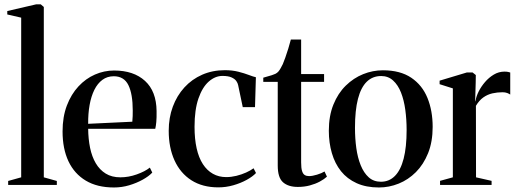

<svg xmlns="http://www.w3.org/2000/svg" viewBox="-20 -838 2349 870"><path d="M76 -34.5V-758L13 -772.5V-788L144.5 -818.5H164.5L178.5 -806.5V-34.5L237.5 -18V0H17V-18Z M496.5 11.5Q420.5 11.5 368.8 -19.5Q317 -50.5 290.2 -107.2Q263.5 -164 263.5 -242.5Q263.5 -308.5 283 -359.8Q302.5 -411 335.5 -446.5Q368.5 -482 410.2 -500.2Q452 -518.5 497 -518.5Q585.5 -518.5 637 -471.5Q688.5 -424.5 689.5 -335Q690 -304 688.2 -285.2Q686.5 -266.5 683.5 -254.5H379.5Q380 -208 388.2 -168Q396.5 -128 414 -98.2Q431.5 -68.5 459 -51.5Q486.5 -34.5 525.5 -34.5Q562.5 -34.5 599.8 -47.8Q637 -61 659 -78.5L670 -56Q654 -39 626.5 -23.8Q599 -8.5 565.5 1.5Q532 11.5 496.5 11.5ZM379.5 -277 579.5 -286.5Q581 -300 581.2 -312Q581.5 -324 581.5 -337Q581.5 -412 561.8 -452.2Q542 -492.5 495.5 -492.5Q466 -492.5 444 -476.2Q422 -460 407.5 -430.8Q393 -401.5 386 -362.2Q379 -323 379.5 -277Z M969.5 11Q897.5 11 847.2 -21.2Q797 -53.5 770.8 -111.2Q744.5 -169 744.5 -245.5Q744.5 -304.5 763 -354.5Q781.5 -404.5 815.5 -441.8Q849.5 -479 896.2 -499.5Q943 -520 999 -520Q1032.5 -520 1060 -513Q1087.5 -506 1107.8 -498.2Q1128 -490.5 1139.5 -488L1135.5 -352.5H1080L1059 -452.5Q1057.5 -461 1050.8 -470.8Q1044 -480.5 1029.2 -487.2Q1014.5 -494 988 -494Q955 -494 926 -468.5Q897 -443 879.2 -391.8Q861.5 -340.5 861.5 -263.5Q861.5 -208.5 871 -166Q880.5 -123.5 899.2 -94.5Q918 -65.5 944.8 -50.5Q971.5 -35.5 1005 -35.5Q1027.5 -35.5 1051 -41.2Q1074.5 -47 1095 -56.2Q1115.5 -65.5 1129 -75.5L1140 -54Q1125 -38 1097.8 -23Q1070.5 -8 1037.2 1.5Q1004 11 969.5 11Z M1329.5 9Q1286.5 9 1262.5 -12Q1238.5 -33 1238.5 -88V-467H1173V-486Q1179.5 -488 1190.2 -491Q1201 -494 1211.5 -497.2Q1222 -500.5 1228 -503.5Q1236 -507.5 1241.8 -514.2Q1247.5 -521 1252.2 -529.8Q1257 -538.5 1261.5 -547.5Q1266 -558.5 1272.8 -577Q1279.5 -595.5 1286.2 -617.5Q1293 -639.5 1298 -659H1344.5V-502.5H1448.5V-467H1344.5V-102Q1344.5 -76 1348.8 -62.8Q1353 -49.5 1361 -44.8Q1369 -40 1380.5 -40Q1395 -40 1416.5 -46.5Q1438 -53 1450.5 -61L1461.5 -37.5Q1449 -26 1429 -15.2Q1409 -4.5 1384 2.2Q1359 9 1329.5 9Z M1470 -245.5Q1470 -313 1490.8 -364.2Q1511.5 -415.5 1546.8 -450Q1582 -484.5 1625.5 -502Q1669 -519.5 1715 -519.5Q1793.5 -519.5 1843.5 -485.8Q1893.5 -452 1917 -394Q1940.5 -336 1940.5 -263Q1940.5 -195.5 1919.8 -144Q1899 -92.5 1864.5 -58Q1830 -23.5 1786.5 -6Q1743 11.5 1697 11.5Q1639 11.5 1596 -8Q1553 -27.5 1525.2 -62.2Q1497.5 -97 1483.8 -144Q1470 -191 1470 -245.5ZM1706 -14.5Q1743.5 -14.5 1769.5 -40.8Q1795.5 -67 1809 -119Q1822.5 -171 1822.5 -249.5Q1822.5 -296.5 1816.5 -340.5Q1810.5 -384.5 1797 -418.8Q1783.5 -453 1761.2 -473.2Q1739 -493.5 1707 -493.5Q1668.5 -493.5 1642 -467.8Q1615.5 -442 1602 -390Q1588.5 -338 1588.5 -258.5Q1588.5 -211 1594.5 -167.2Q1600.5 -123.5 1614.5 -89Q1628.5 -54.5 1650.8 -34.5Q1673 -14.5 1706 -14.5Z M1974 0V-18.5L2032 -34.5V-437.5L1972 -456.5V-472.5L2095 -509.5H2121.5L2136 -498L2135.5 -463L2133 -377.5L2135.5 -384Q2138 -401.5 2149 -423.5Q2160 -445.5 2177.5 -466Q2195 -486.5 2217.5 -500Q2240 -513.5 2266 -513.5Q2275.5 -513.5 2281.8 -512.2Q2288 -511 2292 -509.5V-409.5Q2287.5 -413 2278.5 -416.5Q2269.5 -420 2257 -420Q2233.5 -420 2211.2 -415Q2189 -410 2170 -396.5Q2151 -383 2136.5 -358.5L2137 -34.5L2207.5 -18.5V0Z"/></svg>

Font: Merriweather 144pt Medium
Style: Regular
Weight: 500
Version: Version 2.100